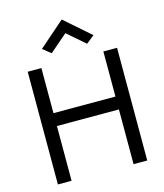

<svg xmlns="http://www.w3.org/2000/svg" viewBox="-135 -1051 986 1152"><g transform="rotate(-15 357.5 -475.0)"><path d="M165 -700V-420H550V-700H635V0H550V-340H165V0H80V-700ZM248 -770 198 -810 358 -950 518 -810 468 -770 358 -865Z"/></g></svg>

Font: Jost
Style: Regular
Weight: 400
Version: Version 3.710